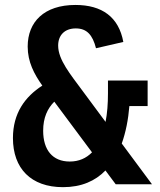

<svg xmlns="http://www.w3.org/2000/svg" viewBox="-20 -762 660 794"><path d="M426.5 -376.5C426.5 -333 423.5 -293 416.5 -258L322 -385.5C270.5 -455.5 220.5 -515 220.5 -573.5C220.5 -616 247 -644.5 293.5 -644.5C339 -644.5 363 -617.5 377 -562.5L490 -588.5C471 -692 401.5 -741.5 292 -741.5C162.5 -741.5 94.5 -671.5 94.5 -569.5C94.5 -506 121 -456 155 -408C83.5 -362 33.5 -294 33.5 -191C33.5 -65.5 108 12 240.5 12C316.5 12 374 -13.5 416 -57L458.5 0H608.5L483.5 -168.5C500 -214.5 510.5 -267.5 515 -323.5H590.5V-429H426.5ZM158.5 -221.5C158.5 -275.5 176.5 -313.5 204.5 -341.5L360.5 -132C336.5 -107.5 306 -94 268.5 -94C197.5 -94 158.5 -141.5 158.5 -221.5Z"/></svg>

Font: Monaspace Argon SemiBold
Style: Regular
Weight: 600
Designer: Riley Cran & the Lettermatic Team
Foundry: Lettermatic
Version: Version 1.000 (Monaspace Argon)